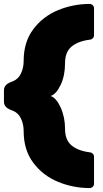

<svg xmlns="http://www.w3.org/2000/svg" viewBox="-26 -796 520 974"><path d="M23 -377 40 -384Q67 -395 80.5 -423.5Q94 -452 94 -487Q94 -583 143 -648Q192 -713 268.5 -744.5Q345 -776 429 -776Q438 -776 444.5 -769.5Q451 -763 451 -754V-617Q451 -608 445 -602Q439 -596 432 -595Q372 -588 338 -560.5Q304 -533 304 -476Q304 -413 282 -366Q260 -319 231 -309Q260 -299 282 -250Q304 -201 304 -142Q304 -85 338 -57.5Q372 -30 432 -23Q439 -22 445 -16Q451 -10 451 -1V136Q451 145 444.5 151.5Q438 158 429 158Q345 158 268.5 126.5Q192 95 143 30Q94 -35 94 -131Q94 -166 80.5 -194.5Q67 -223 40 -234L23 -241Q8 -248 1 -257.5Q-6 -267 -6 -283V-335Q-6 -351 1 -360.5Q8 -370 23 -377Z"/></svg>

Font: Rubik
Style: Regular
Weight: 900
Designer: Hubert & Fischer
Foundry: Hubert & Fischer
Version: Version 1.100